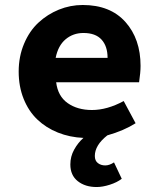

<svg xmlns="http://www.w3.org/2000/svg" viewBox="-20 -543 640 773"><path d="M545.9 -277.8Q545.9 -251.5 540 -211.9H206.1Q212.9 -155.8 252.4 -127.9Q292 -100.1 350.1 -100.1Q411.6 -100.1 478 -136.2L525.9 -46.9Q479 -17.1 412.1 2Q361.8 41.5 361.8 85Q361.8 104 374 113.5Q386.2 123 403.8 123Q420.4 123 439 110.8L470.2 176.8Q451.2 191.4 422.1 200.7Q393.1 210 369.1 210Q322.8 210 293 186.3Q263.2 162.6 263.2 119.1Q263.2 86.9 278.6 59.3Q293.9 31.7 315.9 12.2Q260.7 9.8 213.1 -9.3Q165.5 -28.3 130.4 -61.8Q95.2 -95.2 75.2 -145Q55.2 -194.8 55.2 -254.9Q55.2 -315.4 76.9 -366.9Q98.6 -418.5 134.8 -451.9Q170.9 -485.4 217 -504.2Q263.2 -522.9 313 -522.9Q423.8 -522.9 484.9 -454.6Q545.9 -386.2 545.9 -277.8ZM204.1 -310.1H413.1Q413.1 -356.9 388.9 -383.5Q364.7 -410.2 315.9 -410.2Q274.4 -410.2 244.1 -384.8Q213.9 -359.4 204.1 -310.1Z"/></svg>

Font: Office Code Pro D Bold
Style: Regular
Weight: 700
Designer: Nathan Rutzky & Paul D. Hunt
Foundry: Adobe Systems Incorporated
Version: Version 1.004;PS 001.004;hotconv 1.0.70;makeotf.lib2.5.58329